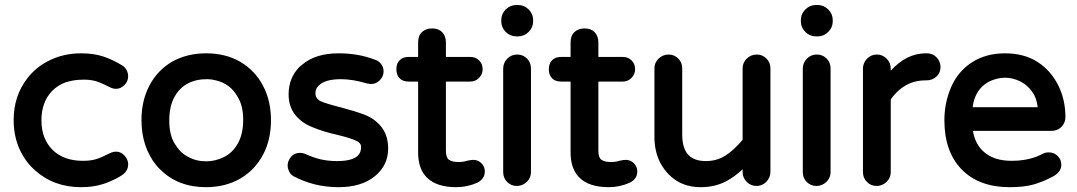

<svg xmlns="http://www.w3.org/2000/svg" viewBox="-20 -735 4354 776"><path d="M72.3 -106.4Q35.2 -168.9 35.2 -250Q35.2 -347.7 90.8 -418.9Q123 -460.9 170.9 -486.3Q232.4 -519.5 307.6 -519.5Q358.4 -519.5 397 -506.8Q435.5 -494.1 473.6 -470.7Q488.3 -461.9 494.1 -446.3Q498 -437.5 498 -426.8Q498 -406.2 482.9 -391.1Q467.8 -376 449.2 -376Q436.5 -376 424.3 -382.3Q412.1 -388.7 401.4 -393.6Q381.8 -402.3 370.1 -406.2Q346.7 -413.1 321.3 -413.1Q295.9 -413.1 278.3 -410.2Q260.7 -407.2 245.1 -402.3Q213.9 -390.6 191.4 -368.2Q147.5 -323.2 147.5 -249Q147.5 -173.8 192.4 -129.4Q237.3 -85 315.4 -85Q346.7 -85 368.2 -91.8Q388.7 -97.7 422.9 -115.2Q436.5 -122.1 449.2 -122.1Q468.8 -122.1 483.4 -106Q498 -89.8 498 -71.3Q498 -43.9 473.6 -27.3Q453.1 -13.7 422.9 -1Q410.2 4.9 396.5 8.8Q358.4 21.5 307.6 21.5Q196.3 21.5 120.1 -47.9Q91.8 -73.2 72.3 -106.4Z M611.3 -67.4Q551.8 -141.6 551.8 -250Q551.8 -328.1 584 -389.6Q617.2 -452.1 676.8 -486.3Q736.3 -519.5 813.5 -519.5Q890.6 -519.5 949.2 -486.3Q1009.8 -451.2 1042.5 -389.6Q1075.2 -328.1 1075.2 -249Q1075.2 -169.9 1043 -109.4Q1008.8 -45.9 949.2 -12.2Q889.6 21.5 812.5 21.5Q699.2 21.5 627.9 -49.8Q619.1 -57.6 611.3 -67.4ZM940.4 -343.8Q911.1 -396.5 852.5 -410.2Q834 -415 818.8 -415Q803.7 -415 794.9 -414.1Q786.1 -413.1 776.4 -411.1Q714.8 -397.5 685.5 -343.8Q664.1 -305.7 664.1 -248Q664.1 -190.4 685.5 -155.3Q697.3 -135.7 710 -123Q722.7 -110.4 739.3 -101.6Q772.5 -83 813.5 -83Q850.6 -83 885.7 -100.6Q920.9 -118.2 941.9 -156.2Q962.9 -194.3 962.9 -251Q962.9 -307.6 940.4 -343.8Z M1146.5 -46.9Q1142.6 -55.7 1142.6 -63.5Q1142.6 -71.3 1143.6 -76.2Q1144.5 -81.1 1146.5 -85Q1150.4 -94.7 1158.2 -103.5Q1171.9 -117.2 1192.4 -117.2Q1204.1 -117.2 1214.8 -112.3Q1247.1 -97.7 1276.9 -90.8Q1306.6 -84 1342.8 -84Q1404.3 -84 1426.8 -106.4Q1439.5 -119.1 1439.5 -141.6Q1439.5 -156.2 1421.9 -165Q1398.4 -176.8 1341.8 -190.4Q1285.2 -203.1 1246.1 -219.7Q1201.2 -236.3 1173.8 -270Q1146.5 -303.7 1146.5 -353.5Q1146.5 -419.9 1190.4 -464.8L1201.2 -473.6Q1254.9 -519.5 1348.6 -519.5Q1428.7 -519.5 1494.1 -494.1Q1510.7 -489.3 1520.5 -476.1Q1530.3 -462.9 1530.3 -446.3Q1530.3 -425.8 1514.6 -410.2Q1500 -395.5 1479.5 -395.5H1478.5L1463.9 -397.5Q1406.2 -415 1357.4 -415Q1293.9 -415 1267.6 -388.7Q1254.9 -376 1254.9 -358.4Q1254.9 -336.9 1275.4 -326.2Q1299.8 -315.4 1358.4 -300.8Q1417 -285.2 1453.1 -271.5Q1496.1 -254.9 1522.5 -220.7Q1548.8 -186.5 1548.8 -134.8Q1548.8 -66.4 1494.6 -22.5Q1440.4 21.5 1348.6 21.5Q1249 21.5 1165 -23.4Q1151.4 -32.2 1146.5 -46.9Z M1939.5 -42Q1939.5 -12.7 1910.2 2.9Q1910.2 2.9 1910.2 2.9Q1869.1 21.5 1824.2 21.5Q1744.1 21.5 1705.1 -17.6Q1669.9 -52.7 1669.9 -119.1V-405.3H1631.8Q1608.4 -405.3 1595.2 -418.5Q1582 -431.6 1582 -455.1Q1582 -478.5 1595.2 -491.7Q1608.4 -504.9 1631.8 -504.9H1669.9V-563.5Q1669.9 -590.8 1685.5 -605.5Q1701.2 -620.1 1726.6 -620.1Q1752.9 -620.1 1767.6 -604.5Q1782.2 -588.9 1782.2 -563.5V-504.9H1880.9Q1902.3 -504.9 1916.5 -490.7Q1930.7 -476.6 1930.7 -455.1Q1930.7 -435.5 1916 -419.9Q1901.4 -405.3 1880.9 -405.3H1782.2V-127Q1782.2 -98.6 1793.9 -89.8Q1806.6 -80.1 1834 -80.1Q1852.5 -80.1 1870.1 -85.9H1871.1Q1884.8 -88.9 1892.6 -88.9Q1912.1 -88.9 1925.8 -75.2Q1939.5 -61.5 1939.5 -42Z M2005.9 -649.4V-653.3Q2005.9 -678.7 2023.9 -696.8Q2042 -714.8 2067.4 -714.8H2073.2Q2098.6 -714.8 2116.7 -696.8Q2134.8 -678.7 2134.8 -653.3V-649.4Q2134.8 -624 2116.7 -606Q2098.6 -587.9 2073.2 -587.9H2067.4Q2042 -587.9 2023.9 -606Q2005.9 -624 2005.9 -649.4ZM2013.7 -39.1V-458Q2013.7 -480.5 2030.3 -498Q2046.9 -514.6 2070.3 -514.6Q2093.8 -514.6 2109.9 -498.5Q2126 -482.4 2126 -458V-39.1Q2126 -16.6 2109.4 0Q2091.8 16.6 2068.8 16.6Q2045.9 16.6 2029.8 0.5Q2013.7 -15.6 2013.7 -39.1Z M2555.7 -42Q2555.7 -12.7 2526.4 2.9Q2526.4 2.9 2526.4 2.9Q2485.4 21.5 2440.4 21.5Q2360.4 21.5 2321.3 -17.6Q2286.1 -52.7 2286.1 -119.1V-405.3H2248Q2224.6 -405.3 2211.4 -418.5Q2198.2 -431.6 2198.2 -455.1Q2198.2 -478.5 2211.4 -491.7Q2224.6 -504.9 2248 -504.9H2286.1V-563.5Q2286.1 -590.8 2301.8 -605.5Q2317.4 -620.1 2342.8 -620.1Q2369.1 -620.1 2383.8 -604.5Q2398.4 -588.9 2398.4 -563.5V-504.9H2497.1Q2518.6 -504.9 2532.7 -490.7Q2546.9 -476.6 2546.9 -455.1Q2546.9 -435.5 2532.2 -419.9Q2517.6 -405.3 2497.1 -405.3H2398.4V-127Q2398.4 -98.6 2410.2 -89.8Q2422.9 -80.1 2450.2 -80.1Q2468.8 -80.1 2486.3 -85.9H2487.3Q2501 -88.9 2508.8 -88.9Q2528.3 -88.9 2542 -75.2Q2555.7 -61.5 2555.7 -42Z M2625 -181.6V-459Q2625 -481.4 2641.6 -498Q2659.2 -514.6 2682.1 -514.6Q2705.1 -514.6 2721.2 -498.5Q2737.3 -482.4 2737.3 -459V-191.4Q2737.3 -133.8 2763.7 -107.4Q2787.1 -84 2833 -84Q2877 -84 2911.6 -106Q2946.3 -127.9 2981.4 -169.9V-459Q2981.4 -481.4 2998 -498Q3015.6 -514.6 3038.6 -514.6Q3061.5 -514.6 3077.6 -498.5Q3093.8 -482.4 3093.8 -459V-40Q3093.8 -17.6 3077.1 0Q3060.5 16.6 3037.6 16.6Q3014.6 16.6 2998 0Q2981.4 -16.6 2981.4 -40V-50.8Q2949.2 -20.5 2914.1 -2Q2869.1 21.5 2811.5 21.5Q2733.4 21.5 2683.6 -29.3Q2662.1 -50.8 2647.5 -79.1Q2625 -125 2625 -181.6Z M3216.8 -649.4V-653.3Q3216.8 -678.7 3234.9 -696.8Q3252.9 -714.8 3278.3 -714.8H3284.2Q3309.6 -714.8 3327.6 -696.8Q3345.7 -678.7 3345.7 -653.3V-649.4Q3345.7 -624 3327.6 -606Q3309.6 -587.9 3284.2 -587.9H3278.3Q3252.9 -587.9 3234.9 -606Q3216.8 -624 3216.8 -649.4ZM3224.6 -39.1V-458Q3224.6 -480.5 3241.2 -498Q3257.8 -514.6 3281.2 -514.6Q3304.7 -514.6 3320.8 -498.5Q3336.9 -482.4 3336.9 -458V-39.1Q3336.9 -16.6 3320.3 0Q3302.7 16.6 3279.8 16.6Q3256.8 16.6 3240.7 0.5Q3224.6 -15.6 3224.6 -39.1Z M3580.1 -449.2Q3643.6 -519.5 3721.7 -519.5H3726.6Q3750 -519.5 3765.6 -502.9Q3781.2 -486.3 3781.2 -463.9Q3781.2 -440.4 3764.6 -425.3Q3748 -410.2 3724.6 -410.2H3719.7Q3652.3 -410.2 3603.5 -361.3Q3590.8 -348.6 3580.1 -333V-39.1Q3580.1 -16.6 3563.5 0Q3545.9 16.6 3522.9 16.6Q3500 16.6 3483.9 0.5Q3467.8 -15.6 3467.8 -39.1V-458Q3467.8 -480.5 3484.4 -498Q3501 -514.6 3523.9 -514.6Q3546.9 -514.6 3563.5 -498Q3580.1 -481.4 3580.1 -458Z M3796.9 -249Q3796.9 -318.4 3823.2 -380.9Q3850.6 -445.3 3907.2 -482.4Q3963.9 -519.5 4042 -519.5Q4119.1 -519.5 4173.8 -484.4Q4226.6 -450.2 4256.3 -391.6Q4286.1 -333 4286.1 -261.7Q4286.1 -238.3 4269.5 -221.7Q4253.9 -206.1 4229.5 -206.1H3912.1Q3921.9 -149.4 3959 -119.1Q3999 -85 4069.3 -85Q4123 -85 4166 -100.6Q4180.7 -106.4 4196.3 -114.3Q4205.1 -119.1 4218.8 -119.1Q4240.2 -119.1 4254.9 -104.5Q4269.5 -89.8 4269.5 -69.3Q4269.5 -41 4237.3 -22.5Q4195.3 0 4157.2 10.7Q4119.1 21.5 4061.5 21.5Q3936.5 21.5 3866.7 -50.3Q3796.9 -122.1 3796.9 -249ZM4172.9 -301.8Q4173.8 -301.8 4173.8 -302.2Q4173.8 -302.7 4173.8 -302.7Q4169.9 -338.9 4152.3 -363.3Q4132.8 -391.6 4103 -406.2Q4073.2 -420.9 4043 -420.9Q4012.7 -420.9 3981.4 -407.2Q3935.5 -384.8 3918 -334Q3913.1 -319.3 3911.1 -301.8Z"/></svg>

Font: FakePearl
Style: SemiBold
Weight: 400
Version: Version 1.2